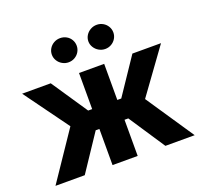

<svg xmlns="http://www.w3.org/2000/svg" viewBox="-127 -891 1100 1039"><g transform="rotate(-20 423.0 -371.5)"><path d="M208.2 -275.6 22.9 -530.3H187.7L327.6 -322.4H350.6V-530.3H495.4V-322.4H518.1L657.9 -530.3H822.7L638.2 -275.6L823.6 0H655L517.1 -208.2H495.4V0H350.6V-208.2H329.4L190.6 0H22ZM246.2 -673.3Q246.2 -692.2 255.9 -708.2Q265.7 -724.2 282.2 -733.5Q298.8 -742.8 317.9 -742.8Q337.8 -742.8 354.1 -733.7Q370.4 -724.7 379.9 -708.7Q389.4 -692.6 389.4 -673.3Q389.4 -654.8 379.9 -638.7Q370.4 -622.7 354.1 -613.3Q337.8 -603.8 317.9 -603.8Q299.2 -603.8 282.5 -613.3Q265.7 -622.7 255.9 -639Q246.2 -655.2 246.2 -673.3ZM456.5 -673.3Q456.5 -692.2 466.5 -708.2Q476.5 -724.2 493.3 -733.5Q510.1 -742.8 529.1 -742.8Q548.6 -742.8 564.9 -733.5Q581.2 -724.2 590.7 -708.2Q600.3 -692.2 600.3 -673.3Q600.3 -654.8 590.7 -638.7Q581.2 -622.7 564.9 -613.3Q548.6 -603.8 529.1 -603.8Q510.1 -603.8 493.3 -613.3Q476.5 -622.7 466.5 -639Q456.5 -655.2 456.5 -673.3Z"/></g></svg>

Font: Pretendard GOV Variable
Style: Regular
Weight: 400
Designer: Base glyphs from Inter by Rasmus Andersson; Hangul glyphs from Noto Sans CJK(Source Han Sans) by Jang Soo-young and Kang
Foundry: Kil Hyung-jin
Version: Version 1.307;Glyphs 3.2 (3192)